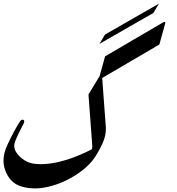

<svg xmlns="http://www.w3.org/2000/svg" viewBox="-21 -1048 986 1067"><path d="M488.3 -217.8Q491.7 -220.7 491.7 -232.9V-239.3L470.7 -522.9L532.7 -625.5L563 -734.9Q643.6 -782.2 724.6 -829.6Q805.7 -877 886.7 -924.3Q891.1 -926.3 893.6 -926.3Q897.5 -926.3 897.5 -921.4Q897.5 -919.9 897 -917.5L864.7 -800.8Q785.2 -753.9 705.6 -707.5Q626 -661.1 546.9 -614.7L566.9 -344.2Q567.4 -338.9 567.4 -333.5Q567.4 -293.5 550.8 -255.9Q531.7 -213.4 507.8 -176.3Q470.7 -120.1 398.2 -74.2Q325.7 -28.3 248 -10.3Q209 -1 172.4 -1Q136.7 -1 103 -10.3Q35.6 -27.8 8.8 -99.6Q-1.5 -126.5 -1.5 -155.3Q-1.5 -197.8 20.5 -243.7Q56.6 -321.3 90.3 -374Q96.7 -382.8 103.5 -382.8Q106 -382.8 108.4 -382.3Q113.8 -379.9 113.8 -373.5Q113.8 -369.1 110.8 -362.3Q81.5 -308.6 62.5 -260.7Q58.1 -249 58.1 -237.3Q58.1 -201.2 103.5 -165.5Q138.7 -137.7 190.9 -136.2Q197.3 -135.7 203.6 -135.7Q249.5 -135.7 297.9 -146.5Q352.5 -158.7 403.8 -179.4Q455.1 -200.2 488.3 -217.8ZM562.5 -856 862.3 -1027.8 831.5 -976.1 531.7 -804.2Z"/></svg>

Font: Aref Ruqaa
Style: Regular
Weight: 400
Designer: Abdullah Aref
Version: Version 1.002